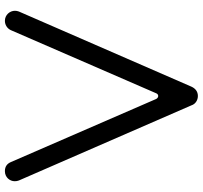

<svg xmlns="http://www.w3.org/2000/svg" viewBox="-42 -786 828 784"><g transform="rotate(90 372.0 -394.0)"><path d="M27 -57C25 -52 24 -46 24 -41C24 -20 41 0 65 0C81 0 96 -9 103 -24L361 -618C363 -623 367 -626 372 -626C377 -626 381 -623 384 -618L642 -24C649 -8 661 0 679 0C704 0 720 -20 720 -40C720 -46 719 -52 717 -57L410 -762C405 -778 389 -788 372 -788C353 -788 341 -777 334 -762Z"/></g></svg>

Font: Fabada
Style: Regular
Weight: 400
Designer: deFharo
Foundry: deFharo.com
Version: Version 4.000 2011 initial release